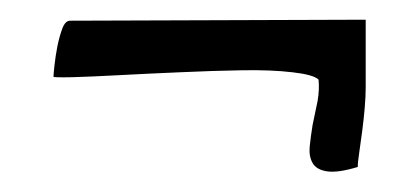

<svg xmlns="http://www.w3.org/2000/svg" viewBox="-20 -421 409 191"><path d="M296.9 -341.8Q292 -346.7 271 -349.1Q250 -351.6 220.7 -351.1Q191.4 -350.6 158.7 -349.1Q126 -347.7 98.1 -346.2Q70.3 -344.7 51.8 -344.2Q33.2 -343.8 33.2 -344.7Q33.2 -346.7 34.2 -356Q35.2 -365.2 37.1 -375Q39.1 -384.8 42 -392.6Q44.9 -400.4 49.8 -400.4L343.8 -401.4V-334Q343.8 -325.2 342.8 -313.5Q341.8 -301.8 340.3 -290.5Q338.9 -279.3 337.4 -269.5Q335.9 -259.8 335.9 -254.9Q316.4 -249 305.7 -250.5Q294.9 -252 291 -258.8Q287.1 -265.6 288.1 -275.4Q289.1 -285.2 291 -296.9L295.9 -320.3Q297.9 -332 296.9 -341.8Z"/></svg>

Font: Indie Flower
Style: Regular
Weight: 400
Designer: Kimberly Geswein
Foundry: Kimberly Geswein
Version: Version 1.001 2010